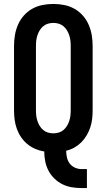

<svg xmlns="http://www.w3.org/2000/svg" viewBox="-20 -763 540 972"><path d="M393 189Q368 189 343.5 185Q319 181 296.5 170Q274 159 255.5 141Q237 123 225.5 101Q214 79 209 54Q204 29 204 4Q180 0 158 -9.5Q136 -19 118 -34Q100 -49 86.5 -69Q73 -89 65 -111.5Q57 -134 54 -157.5Q51 -181 51 -205V-530Q51 -558 55.5 -585Q60 -612 71 -637.5Q82 -663 100.5 -684Q119 -705 143 -718.5Q167 -732 194.5 -737.5Q222 -743 250 -743Q278 -743 305.5 -737.5Q333 -732 357 -718.5Q381 -705 399.5 -684Q418 -663 429 -637.5Q440 -612 444.5 -585Q449 -558 449 -530V-205Q449 -183 446.5 -161Q444 -139 437 -118Q430 -97 418.5 -77.5Q407 -58 391.5 -42.5Q376 -27 356.5 -16Q337 -5 315 0Q315 17 319 34.5Q323 52 333.5 65.5Q344 79 360 86Q376 93 393 93H420V189ZM250 -88Q264 -88 277.5 -92Q291 -96 301.5 -105Q312 -114 319 -125.5Q326 -137 330.5 -150.5Q335 -164 336.5 -177.5Q338 -191 338 -205V-530Q338 -544 336.5 -557.5Q335 -571 330.5 -584.5Q326 -598 319 -609.5Q312 -621 301.5 -630Q291 -639 277.5 -643Q264 -647 250 -647Q236 -647 222.5 -643Q209 -639 198.5 -630Q188 -621 181 -609.5Q174 -598 169.5 -584.5Q165 -571 163.5 -557.5Q162 -544 162 -530V-205Q162 -191 163.5 -177.5Q165 -164 169.5 -150.5Q174 -137 181 -125.5Q188 -114 198.5 -105Q209 -96 222.5 -92Q236 -88 250 -88Z"/></svg>

Font: Iosevka Term
Style: Bold
Weight: 700
Monospace: yes
Designer: Belleve Invis
Foundry: Belleve Invis
Version: Version 30.0.1